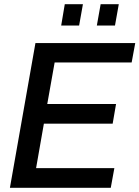

<svg xmlns="http://www.w3.org/2000/svg" viewBox="-20 -890 661 910"><path d="M27 0 148 -686H621L604 -594H239L204 -397H530L514 -304H188L151 -93H522L505 0ZM270 -769 287 -870H373L355 -769ZM439 -769 457 -870H543L525 -769Z"/></svg>

Font: Archivo SemiCondensed Medium
Style: Italic
Weight: 500
Width: 4
Italic angle: -10°
Designer: Hector Gatti
Foundry: Omnibus-Type
Version: Version 2.001